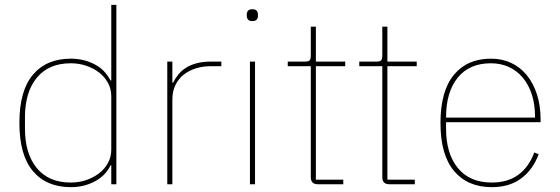

<svg xmlns="http://www.w3.org/2000/svg" viewBox="-20 -760 2310 792"><path d="M439 -78H436Q428 -61 414 -45Q400 -29 379.5 -16.5Q359 -4 332 4Q305 12 272 12Q172 12 116 -54Q60 -120 60 -253Q60 -386 116 -452Q172 -518 272 -518Q305 -518 332 -510Q359 -502 379.5 -489.5Q400 -477 414 -460.5Q428 -444 436 -428H439V-740H460V0H439ZM272 -7Q305 -7 335 -17Q365 -27 388.5 -45Q412 -63 425.5 -88Q439 -113 439 -143V-363Q439 -393 425.5 -418Q412 -443 388.5 -461Q365 -479 335 -489Q305 -499 272 -499Q181 -499 132 -439.5Q83 -380 83 -277V-229Q83 -126 132 -66.5Q181 -7 272 -7Z M670 0V-506H691V-419H694Q703 -437 715.5 -452.5Q728 -468 746.5 -480Q765 -492 791 -499Q817 -506 852 -506H893V-487H849Q818 -487 789.5 -478.5Q761 -470 739 -453Q717 -436 704 -410Q691 -384 691 -349V0Z M1021 -673Q1008 -673 1003 -679.5Q998 -686 998 -694V-701Q998 -709 1003 -715.5Q1008 -722 1021 -722Q1034 -722 1039 -715.5Q1044 -709 1044 -701V-694Q1044 -686 1039 -679.5Q1034 -673 1021 -673ZM1011 -506H1032V0H1011Z M1291 0Q1262 0 1262 -29V-487H1167V-506H1239Q1253 -506 1257.5 -511.5Q1262 -517 1262 -531V-650H1283V-506H1404V-487H1283V-19H1396V0Z M1586 0Q1557 0 1557 -29V-487H1462V-506H1534Q1548 -506 1552.5 -511.5Q1557 -517 1557 -531V-650H1578V-506H1699V-487H1578V-19H1691V0Z M2009 12Q1909 12 1853 -54.5Q1797 -121 1797 -253Q1797 -384 1852 -451Q1907 -518 2005 -518Q2051 -518 2088.5 -500.5Q2126 -483 2153 -450Q2180 -417 2195 -370.5Q2210 -324 2210 -266V-256H1820V-229Q1820 -126 1869 -66.5Q1918 -7 2009 -7Q2137 -7 2184 -131L2202 -124Q2179 -61 2130.5 -24.5Q2082 12 2009 12ZM2005 -499Q1916 -499 1868 -439.5Q1820 -380 1820 -277V-275H2187V-279Q2187 -329 2174 -369.5Q2161 -410 2137 -439Q2113 -468 2079.5 -483.5Q2046 -499 2005 -499Z"/></svg>

Font: IBM Plex Sans Hebrew Thin
Style: Regular
Weight: 100
Designer: Mike Abbink, Paul van der Laan, Pieter van Rosmalen, Yanek Iontef
Foundry: Bold Monday
Version: Version 1.2